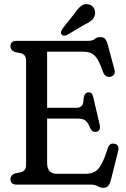

<svg xmlns="http://www.w3.org/2000/svg" viewBox="-20 -899 614 935"><path d="M31 -674Q31 -700 61 -700H409.5Q431 -700 441.5 -709.2Q452 -718.5 469 -718.5Q483.5 -718.5 491.5 -709.8Q499.5 -701 504.5 -682.5L537.5 -560Q541 -545.5 535.5 -536.8Q530 -528 519 -525.5Q493 -520 482 -547.5Q467.5 -589.5 454.2 -611Q441 -632.5 424 -640Q407 -647.5 381 -647.5H209.5V-374H352.5Q369.5 -374 378.2 -383.8Q387 -393.5 387.5 -421.5Q392 -448 409.5 -449.5Q428.5 -451 434 -427L465 -293Q472 -264 452 -258Q431.5 -252 419.5 -274.5Q408.5 -302.5 395.8 -312Q383 -321.5 358 -321.5H209.5V-105.5Q209.5 -52.5 257.5 -52.5H394Q421 -52.5 439.5 -61.8Q458 -71 473.2 -98Q488.5 -125 505.5 -178.5Q514 -204 537.5 -199Q563 -194 555 -162L519.5 -20.5Q514.5 -2 506.5 6.8Q498.5 15.5 483 15.5Q468.5 15.5 455.8 7.8Q443 0 424.5 0H61Q31 0 31 -26Q31 -46.5 53.5 -54.5L83 -60.5Q107 -68 107 -95V-605Q107 -632 83 -639.5L53.5 -645.5Q31 -653.5 31 -674ZM345 -836Q360.5 -859.5 376.8 -871Q393 -882.5 413 -877.5Q430.5 -873 438.2 -857.5Q446 -842 442 -825.5Q437 -808.5 425 -798.8Q413 -789 391.5 -779L305 -728Q289 -720.5 280 -731.5Q275.5 -737.5 277.5 -744.5Q279.5 -751.5 283.5 -758.5Z"/></svg>

Font: Fraunces 144pt SuperSoft
Style: Regular
Weight: 400
Version: Version 1.000;[b76b70a41]